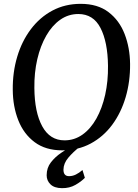

<svg xmlns="http://www.w3.org/2000/svg" viewBox="-20 -773 718 1000"><path d="M304 10Q217.5 10 160.5 -32.5Q103.5 -75 75.2 -146.8Q47 -218.5 46.5 -305Q45.5 -397 69.8 -478Q94 -559 140.8 -621Q187.5 -683 253.2 -718Q319 -753 400.5 -753Q488.5 -753 545 -710Q601.5 -667 629 -596Q656.5 -525 657.5 -440.5Q658.5 -348.5 634.5 -267Q610.5 -185.5 564.5 -123.2Q518.5 -61 452.5 -25.5Q386.5 10 304 10ZM316 -42Q367.5 -42 409.8 -72Q452 -102 482 -155.5Q512 -209 527.8 -279.5Q543.5 -350 542.5 -430.5Q541 -554.5 503.5 -627.2Q466 -700 388 -700Q336 -700 293.8 -670.2Q251.5 -640.5 221 -587.5Q190.5 -534.5 174.2 -464.5Q158 -394.5 159 -314.5Q160 -188.5 200 -115.2Q240 -42 316 -42ZM302.5 207Q262.5 206.5 242.8 187Q223 167.5 223 140Q223 101 245 72.8Q267 44.5 297.8 23.5Q328.5 2.5 356.5 -14L379.5 -25L395 -8Q361.5 18 336.2 47.8Q311 77.5 310.5 110.5Q310.5 144.5 339.5 144.5Q358 144.5 375.2 136Q392.5 127.5 409.5 112.5L422 153Q403.5 172.5 372.8 190Q342 207.5 302.5 207Z"/></svg>

Font: Merriweather
Style: Italic
Weight: 400
Italic angle: -7.8°
Designer: Eben Sorkin
Foundry: Eben Sorkin
Version: Version 2.100